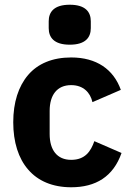

<svg xmlns="http://www.w3.org/2000/svg" viewBox="-20 -780 557 812"><path d="M281 12C202 12 140 -15 99 -63C58 -110 36 -179 36 -263C36 -347 58 -415 99 -463C140 -511 202 -537 281 -537C388 -537 460 -487 491 -400L371 -348C362 -388 333 -420 281 -420C221 -420 190 -378 190 -311V-213C190 -146 221 -104 281 -104C340 -104 364 -140 379 -183L494 -133C459 -33 385 12 281 12ZM275 -591C208 -591 186 -622 186 -661V-690C186 -729 208 -760 275 -760C342 -760 364 -729 364 -690V-661C364 -622 342 -591 275 -591Z"/></svg>

Font: Plexus Sans Bold
Style: Regular
Weight: 700
Version: Version 2.001;PS 002.001;hotconv 1.0.70;makeotf.lib2.5.58329